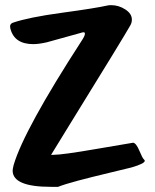

<svg xmlns="http://www.w3.org/2000/svg" viewBox="-20 -726 600 744"><path d="M20 -616Q16 -633 30 -638Q91 -659 220 -676.5Q349 -694 398 -705Q402 -706 411 -706Q440 -706 465.5 -689.5Q491 -673 491 -650Q491 -637 484 -626Q463 -588 248 -240L178 -126H186Q222 -126 354.5 -149Q487 -172 496 -173Q508 -171 520 -142Q532 -113 538 -108Q541 -105 541 -103Q541 -92 489 -77Q478 -74 406.5 -57Q335 -40 282.5 -26Q230 -12 205 -2H177Q29 -2 29 -65Q29 -71 33 -87Q73 -223 297 -569Q309 -587 309 -595Q309 -601 304 -601Q300 -601 291 -598L161 -562Q130 -555 109 -555Q35 -555 20 -616Z"/></svg>

Font: NaniFont Regular
Style: Regular
Weight: 400
Designer: Nanigashitei
Version: Version 1.036